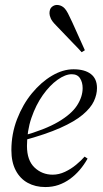

<svg xmlns="http://www.w3.org/2000/svg" viewBox="-20 -744 418 776"><path d="M163 12Q123 12 92 -5Q61 -22 43.5 -55.5Q26 -89 26 -137Q26 -203 49 -262.5Q72 -322 109 -367Q146 -412 190 -438Q234 -464 277 -464Q322 -464 347 -445Q372 -426 372 -388Q372 -362 359.5 -335Q347 -308 314.5 -280.5Q282 -253 223.5 -227Q165 -201 73 -176L69 -194Q162 -220 215.5 -251.5Q269 -283 291.5 -318Q314 -353 314 -388Q314 -411 303.5 -427.5Q293 -444 270 -444Q244 -444 212.5 -421.5Q181 -399 153 -359.5Q125 -320 107 -267.5Q89 -215 89 -154Q89 -96 119.5 -67Q150 -38 193 -38Q218 -38 242.5 -49.5Q267 -61 287.5 -78Q308 -95 322 -111L334 -103Q320 -78 302 -57Q284 -36 262.5 -20.5Q241 -5 216.5 3.5Q192 12 163 12ZM323 -541 310 -533Q293 -552 275.5 -569.5Q258 -587 241 -605.5Q224 -624 206 -642Q190 -658 185 -670Q180 -682 180 -690Q180 -708 189.5 -716Q199 -724 210 -724Q224 -724 236 -715Q248 -706 261 -677Q272 -655 282 -632Q292 -609 302.5 -586.5Q313 -564 323 -541Z"/></svg>

Font: Source Serif 4 60pt
Style: Italic
Weight: 400
Italic angle: -12°
Version: Version 4.004;hotconv 1.0.116;makeotfexe 2.5.65601